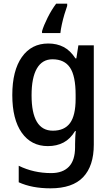

<svg xmlns="http://www.w3.org/2000/svg" viewBox="-20 -786 606 1046"><path d="M243 -549Q290 -549 326.5 -530Q363 -511 391 -468H396L407 -539H491V2Q491 118 433 179Q375 240 255 240Q154 240 82 207V117Q163 157 259 157Q322 157 355.5 122Q389 87 389 16V0Q389 -15 390 -36.5Q391 -58 393 -72H389Q363 -29 326 -9.5Q289 10 241 10Q150 10 98.5 -63Q47 -136 47 -268Q47 -401 99 -475Q151 -549 243 -549ZM266 -463Q210 -463 181 -413Q152 -363 152 -267Q152 -74 268 -74Q331 -74 361.5 -115.5Q392 -157 392 -248V-269Q392 -372 361.5 -417.5Q331 -463 266 -463ZM346 -754Q339 -735 331 -708Q323 -681 317 -653.5Q311 -626 309 -606H209V-616Q218 -647 239.5 -690Q261 -733 286 -766H346Z"/></svg>

Font: Noto Sans Gurmukhi UI SemiCondensed Medium
Style: Regular
Weight: 500
Width: 4
Designer: Jelle Bosma - Monotype Design Team
Foundry: Monotype Imaging Inc.
Version: Version 2.004; ttfautohint (v1.8.4.7-5d5b)